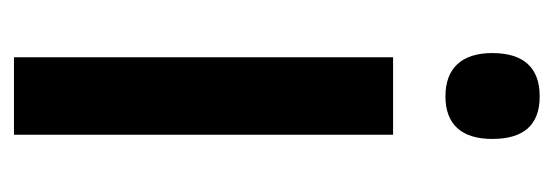

<svg xmlns="http://www.w3.org/2000/svg" viewBox="-279 -514 793 275"><g transform="rotate(90 117.5 -376.5)"><path d="M118 -753C77 -753 56 -730 56 -685C56 -641 78 -618 118 -618C158 -618 179 -641 179 -685C179 -729 160 -753 118 -753ZM173 -543H62V0H173Z"/></g></svg>

Font: Noto Sans Gujarati ExtraCondensed SemiBold
Style: Regular
Weight: 600
Width: 2
Designer: Jelle Bosma - Monotype Design Team, Universal Thirst
Foundry: Monotype Imaging Inc.
Version: Version 2.106